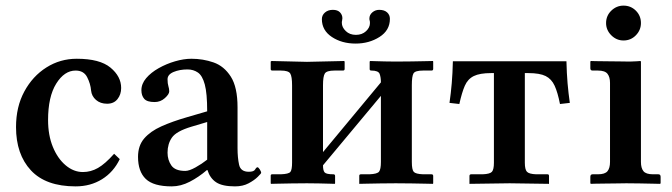

<svg xmlns="http://www.w3.org/2000/svg" viewBox="-20 -653 2390 683"><path d="M406 -87Q384 -41 343 -15.5Q302 10 249 10Q143 10 90 -47Q37 -104 37 -201Q37 -273 66.5 -327.5Q96 -382 145 -413Q194 -444 253 -444Q335 -444 373 -412.5Q411 -381 411 -340Q411 -317 398 -300.5Q385 -284 361 -284Q337 -284 321.5 -297.5Q306 -311 304 -331Q302 -355 290 -378.5Q278 -402 249 -402Q209 -402 180 -355.5Q151 -309 151 -226Q151 -172 168 -130.5Q185 -89 213.5 -65Q242 -41 275 -41Q303 -41 328.5 -55.5Q354 -70 386 -106Z M716 -48Q687 -23 655 -6.5Q623 10 591 10Q526 10 498.5 -16.5Q471 -43 471 -95Q471 -135 493 -160.5Q515 -186 554 -203.5Q593 -221 645 -236L717 -257Q717 -321 708.5 -352.5Q700 -384 684 -395Q668 -406 647 -406Q619 -406 597.5 -397Q576 -388 576 -371Q576 -356 579 -346.5Q582 -337 582 -328Q582 -318 566.5 -304Q551 -290 530 -290Q503 -290 493 -301.5Q483 -313 483 -332Q483 -355 500 -375Q517 -395 544.5 -410.5Q572 -426 603 -435Q634 -444 661 -444Q702 -444 739.5 -431Q777 -418 801 -380.5Q825 -343 825 -271V-126Q825 -92 830.5 -67Q836 -42 865 -42Q883 -42 887.5 -50Q892 -58 896 -58Q899 -58 904 -50.5Q909 -43 909 -38Q909 -36 897 -24Q885 -12 864.5 -1Q844 10 816 10Q771 10 749 -4.5Q727 -19 718 -48ZM717 -85V-219L660 -202Q607 -186 591.5 -163.5Q576 -141 576 -110Q576 -84 589.5 -64.5Q603 -45 639 -45Q653 -45 675.5 -57.5Q698 -70 717 -85Z M1367 -586Q1367 -545 1330 -521.5Q1293 -498 1245 -498Q1196 -498 1160.5 -521.5Q1125 -545 1125 -585Q1125 -599 1136 -608.5Q1147 -618 1164 -618Q1181 -618 1189.5 -609Q1198 -600 1198 -588Q1198 -587 1197.5 -584.5Q1197 -582 1197 -580Q1196 -577 1196 -572Q1196 -556 1210 -542.5Q1224 -529 1246 -529Q1268 -529 1282 -542Q1296 -555 1296 -571Q1296 -577 1295 -580Q1294 -582 1294 -587Q1294 -600 1304.5 -609Q1315 -618 1329 -618Q1347 -618 1357 -609Q1367 -600 1367 -586ZM1072 -433 1204 -436 1206 -434V-408Q1206 -402 1200 -402H1170Q1142 -402 1135.5 -391.5Q1129 -381 1129 -350V-112L1335 -360Q1335 -378 1330.5 -390Q1326 -402 1301 -402Q1295 -402 1295 -407V-434L1297 -436Q1297 -436 1312.5 -435.5Q1328 -435 1349 -434.5Q1370 -434 1388 -434Q1414 -434 1444.5 -434.5Q1475 -435 1497.5 -435.5Q1520 -436 1520 -436L1521 -434V-408Q1521 -402 1515 -402H1485Q1457 -402 1451 -392Q1445 -382 1445 -350V-77Q1445 -49 1452 -41.5Q1459 -34 1485 -33H1515Q1521 -33 1521 -27V-1L1520 1Q1520 1 1497.5 0.5Q1475 0 1444.5 -0.5Q1414 -1 1388 -1Q1363 -1 1332.5 -0.5Q1302 0 1280 0.5Q1258 1 1258 1V-28Q1258 -33 1264 -33H1294Q1322 -34 1328.5 -42.5Q1335 -51 1335 -77V-312L1129 -65Q1129 -46 1135 -39.5Q1141 -33 1166 -33Q1172 -33 1172 -27V-1L1171 1Q1171 1 1154.5 0.5Q1138 0 1115 -0.5Q1092 -1 1072 -1Q1047 -1 1017 -0.5Q987 0 965.5 0.5Q944 1 944 1L943 -1V-28Q943 -33 948 -33H979Q1007 -34 1013 -41.5Q1019 -49 1019 -75V-349Q1019 -381 1012.5 -391.5Q1006 -402 979 -402H949Q943 -402 943 -407V-434L946 -436Z M1859 -393H1847V-74Q1847 -50 1854.5 -42Q1862 -34 1887 -33H1928Q1933 -33 1933 -27V1L1793 -1L1650 1V-27Q1650 -33 1656 -33H1697Q1723 -34 1730 -42Q1737 -50 1737 -74V-393H1727Q1687 -393 1665.5 -382.5Q1644 -372 1633.5 -348Q1623 -324 1614 -283L1579 -287Q1584 -322 1587 -357Q1590 -392 1591 -435H1995Q1996 -392 1999 -357Q2002 -322 2007 -287L1972 -283Q1964 -324 1953 -348Q1942 -372 1921 -382.5Q1900 -393 1859 -393Z M2136 -571Q2136 -597 2154.5 -615Q2173 -633 2198 -633Q2224 -633 2242 -615Q2260 -597 2260 -571Q2260 -546 2242 -527.5Q2224 -509 2198 -509Q2173 -509 2154.5 -527.5Q2136 -546 2136 -571ZM2260 -434V-77Q2260 -55 2269 -44Q2278 -33 2303 -33H2322Q2330 -33 2330 -24V-1L2328 1Q2328 1 2306 0.5Q2284 0 2256 -0.5Q2228 -1 2208 -1Q2195 -1 2174 -0.5Q2153 0 2132 0Q2111 0 2096.5 0.5Q2082 1 2082 1L2080 -1V-24Q2080 -33 2088 -33H2107Q2132 -33 2141 -44Q2150 -55 2150 -77V-358Q2150 -379 2141 -390.5Q2132 -402 2107 -402H2088Q2080 -402 2080 -410V-434L2082 -436Q2082 -436 2098 -435.5Q2114 -435 2138 -435Q2162 -435 2185 -434.5Q2208 -434 2221 -434Q2232 -434 2245 -435Q2258 -436 2258 -436Z"/></svg>

Font: Libertinus Serif SemiBold
Style: Regular
Weight: 600
Designer: Philipp H. Poll, Khaled Hosny
Foundry: Caleb Maclennan
Version: Version 7.051;RELEASE